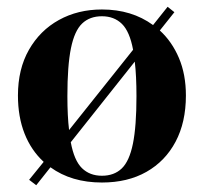

<svg xmlns="http://www.w3.org/2000/svg" viewBox="-20 -524 601 567"><path d="M87 23 66 7 109 -46Q72 -80 52.5 -129.5Q33 -179 33 -242Q33 -320 65.5 -377Q98 -434 154 -465Q210 -496 281 -496Q369 -496 432 -450L475 -504L495 -488L452 -434Q488 -401 508.5 -352.5Q529 -304 529 -242Q529 -163 498.5 -105.5Q468 -48 412.5 -16.5Q357 15 281 15Q191 15 129 -30ZM179 -240Q179 -181 184 -140L373 -377Q363 -431 340 -453.5Q317 -476 281 -476Q245 -476 222.5 -454.5Q200 -433 189.5 -381.5Q179 -330 179 -240ZM281 -5Q317 -5 339.5 -26.5Q362 -48 372.5 -99.5Q383 -151 383 -240Q383 -300 378 -342L189 -104Q199 -50 222 -27.5Q245 -5 281 -5Z"/></svg>

Font: DM Serif Display
Style: Regular
Weight: 400
Designer: Colophon Foundry, Frank Grießhammer
Foundry: Colophon Foundry
Version: Version 5.200; ttfautohint (v1.8.3)